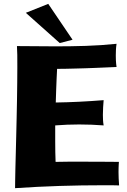

<svg xmlns="http://www.w3.org/2000/svg" viewBox="-20 -958 659 995"><path d="M517.1 -308.1Q485.4 -310.5 453.6 -311.8Q421.9 -313 390.1 -313Q359.4 -313 328.6 -311.8Q297.9 -310.5 266.1 -308.1V-226.1Q266.1 -196.8 266.6 -169.7Q267.1 -142.6 268.1 -119.1Q299.8 -120.1 335.7 -120.1Q371.6 -120.1 408.2 -120.1Q444.8 -120.1 478.5 -119.9Q512.2 -119.6 538.6 -119.6Q568.8 -119.1 596.2 -119.1Q595.7 -112.3 595.2 -104Q594.7 -97.2 594.5 -87.4Q594.2 -77.6 594.2 -65.9Q594.2 -50.8 595 -33.2Q595.7 -15.6 597.2 2.9Q578.1 2 558.3 2Q538.6 2 520 2Q403.3 2 288.8 5.6Q174.3 9.3 58.1 17.1Q58.1 2.4 58.6 -23.9Q59.1 -50.3 59.8 -85.7Q60.5 -121.1 61.8 -163.3Q63 -205.6 64 -251.5Q64.9 -297.4 66.2 -345.2Q67.4 -393.1 68.1 -439.7Q68.8 -486.3 69.3 -529.5Q69.8 -572.8 69.8 -609.9Q69.8 -645.5 69.6 -673.1Q69.3 -700.7 67.9 -719.2Q118.2 -719.2 168.5 -718.5Q218.8 -717.8 270 -717.8Q347.2 -717.8 424.8 -720.2Q502.4 -722.7 584 -731Q581.5 -714.4 580.8 -699Q580.1 -683.6 580.1 -669.9Q580.1 -656.7 580.6 -645.8Q581.1 -634.8 582 -627Q583 -618.2 584 -610.8Q526.9 -607.9 471.2 -606Q447.3 -605 421.6 -604.2Q396 -603.5 370.4 -602.8Q344.7 -602.1 320.6 -601.6Q296.4 -601.1 275.9 -601.1Q274.9 -577.6 273.4 -550.3Q272.5 -526.9 271.2 -495.1Q270 -463.4 269 -426.8Q328.6 -427.7 389.4 -430.7Q450.2 -433.6 517.1 -439Q515.6 -420.4 514.4 -401.6Q513.2 -382.8 513.2 -362.8Q513.2 -349.6 513.9 -335.9Q514.6 -322.3 517.1 -308.1ZM230 -938 356 -752 289.6 -734.9 113.8 -891.6Z"/></svg>

Font: Galindo
Style: Regular
Weight: 400
Version: Version 1.000